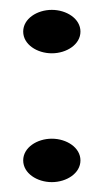

<svg xmlns="http://www.w3.org/2000/svg" viewBox="-20 -358 210 389"><path d="M27 -33C27 -7 55 11 85 11C115 11 143 -7 143 -33C143 -59 115 -77 85 -77C55 -77 27 -59 27 -33ZM27 -294C27 -268 55 -250 85 -250C115 -250 143 -268 143 -294C143 -320 115 -338 85 -338C55 -338 27 -320 27 -294Z"/></svg>

Font: Charger Sport
Style: DfBdNrw
Weight: 400
Designer: Jasper
Foundry: Cannot Into Space Fonts
Version: Version 1.1